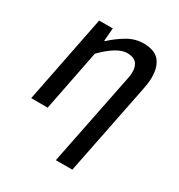

<svg xmlns="http://www.w3.org/2000/svg" viewBox="-167 -614 866 928"><g transform="rotate(30 266.0 -150.5)"><path d="M280 200 380 -298Q384 -317 386 -328.5Q388 -340 388 -353Q388 -387 371.5 -404Q355 -421 321 -421Q294 -421 261 -401.5Q228 -382 186 -340L119 0H27L124 -489H200L194 -417H198Q236 -452 278 -476.5Q320 -501 366 -501Q428 -501 455 -468.5Q482 -436 482 -378Q482 -361 480 -345.5Q478 -330 474 -310L372 200Z"/></g></svg>

Font: Source Sans 3 ExtraLight Medium
Style: Italic
Weight: 500
Italic angle: -11°
Version: Version 3.052;hotconv 1.1.0;makeotfexe 2.6.0